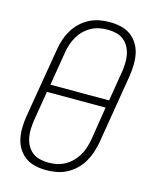

<svg xmlns="http://www.w3.org/2000/svg" viewBox="-113 -819 726 904"><g transform="rotate(15 250.0 -367.5)"><path d="M199 8Q172 8 145.5 2Q119 -4 98.5 -18.5Q78 -33 64 -55Q50 -77 44.5 -102.5Q39 -128 39.5 -155.5Q40 -183 44 -210L102 -555Q106 -580 114 -604Q122 -628 135.5 -650.5Q149 -673 168.5 -691.5Q188 -710 211.5 -722Q235 -734 260 -738.5Q285 -743 310 -743Q337 -743 363.5 -737Q390 -731 410.5 -716.5Q431 -702 445 -680Q459 -658 464.5 -632.5Q470 -607 469.5 -579.5Q469 -552 465 -525L408 -180Q403 -155 395 -131Q387 -107 373.5 -84.5Q360 -62 340.5 -43.5Q321 -25 297.5 -13Q274 -1 249 3.5Q224 8 199 8ZM401 -386 425 -531Q428 -552 429 -573.5Q430 -595 426 -615.5Q422 -636 412.5 -653.5Q403 -671 387.5 -683.5Q372 -696 351.5 -701Q331 -706 309 -706Q289 -706 268.5 -702Q248 -698 229 -687.5Q210 -677 194.5 -661.5Q179 -646 168.5 -627.5Q158 -609 151.5 -589Q145 -569 142 -549L115 -386ZM201 -29Q221 -29 241 -33Q261 -37 280 -47.5Q299 -58 314.5 -73.5Q330 -89 341 -107.5Q352 -126 358 -146Q364 -166 368 -186L394 -349H108L84 -204Q81 -183 80 -161.5Q79 -140 83 -119.5Q87 -99 96.5 -81.5Q106 -64 121.5 -51.5Q137 -39 158 -34Q179 -29 201 -29Z"/></g></svg>

Font: Iosevka Curly Slab Extralight
Style: Italic
Weight: 200
Italic angle: -9°
Monospace: yes
Designer: Belleve Invis
Foundry: Belleve Invis
Version: Version 22.1.2; ttfautohint (v1.8.4)